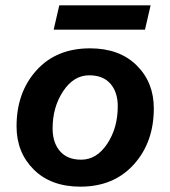

<svg xmlns="http://www.w3.org/2000/svg" viewBox="-20 -690 638 719"><path d="M544 -670 523 -579H181L202 -670ZM281 9Q171 9 106.5 -55Q42 -119 42 -217Q42 -344 116.5 -426.5Q191 -509 317 -509Q427 -509 491.5 -445.5Q556 -382 556 -284Q556 -157 481 -74Q406 9 281 9ZM284 -92Q342 -92 381.5 -151.5Q421 -211 421 -292Q421 -345 393.5 -376.5Q366 -408 314 -408Q256 -408 216.5 -348.5Q177 -289 177 -209Q177 -156 204.5 -124Q232 -92 284 -92Z"/></svg>

Font: Elaine Sans SemiBold
Style: Italic
Weight: 600
Italic angle: -13°
Designer: Wei Huang
Foundry: Wei Huang
Version: Version 2.001;December 24, 2019;FontCreator 12.0.0.2547 64-b